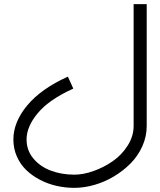

<svg xmlns="http://www.w3.org/2000/svg" viewBox="-20 -614 765 917"><path d="M618.2 -594.2H680.7V-12.2Q680.7 38.1 659.7 84.7Q638.7 131.3 603.5 166.7Q568.4 202.1 523.7 228.8Q479 255.4 430.2 269.3Q381.3 283.2 335 283.2Q291.5 283.2 249.8 273.7Q208 264.2 170.7 244.6Q133.3 225.1 105.2 198Q77.1 170.9 60.5 133.3Q43.9 95.7 43.9 52.2Q43.9 -30.8 109.9 -110.4Q175.8 -189.9 304.2 -248L330.1 -190.9Q214.8 -138.7 160.9 -74.2Q106.9 -9.8 106.9 52.2Q106.9 104 139.2 142.8Q171.4 181.6 222.7 200.9Q273.9 220.2 335 220.2Q378.4 220.2 427.5 202.6Q476.6 185.1 519.3 155.3Q562 125.5 590.1 80.8Q618.2 36.1 618.2 -12.2Z"/></svg>

Font: Estedad
Style: regular
Weight: 400
Version: Version 0.7(Beta10)